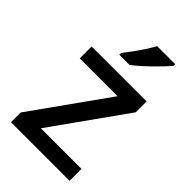

<svg xmlns="http://www.w3.org/2000/svg" viewBox="-229 -851 936 936"><g transform="rotate(45 238.5 -383.0)"><path d="M440 0H36V-67L314 -457H53V-539H432V-464L160 -82H440ZM403 -756Q392 -742 373 -722Q354 -702 332 -680.5Q310 -659 288 -639.5Q266 -620 247 -606H177V-618Q192 -637 211 -663Q230 -689 248 -716.5Q266 -744 278 -766H403Z"/></g></svg>

Font: Noto Sans Khmer Medium
Style: Regular
Weight: 500
Version: Version 2.003